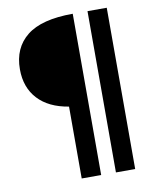

<svg xmlns="http://www.w3.org/2000/svg" viewBox="-84 -739 718 884"><g transform="rotate(-10 274.5 -297.0)"><path d="M317 -674V80H226V-256Q133 -271 83 -325Q33 -379 33 -464Q33 -564 102 -619Q171 -674 317 -674ZM386 -674H476V80H386Z"/></g></svg>

Font: Murecho Medium
Style: Regular
Weight: 500
Designer: Neil Summerour
Foundry: Positype
Version: Version 1.010; ttfautohint (v1.8.3)